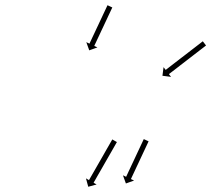

<svg xmlns="http://www.w3.org/2000/svg" viewBox="-20 -572 798 725"><path d="M403.3 -542.1C403.5 -542.7 403.8 -543.2 404.1 -543.8L385.9 -552.3C385.7 -551.7 385.4 -551.2 385.2 -550.6C384.5 -549.1 383.7 -547.6 383 -546C381.9 -543.6 380.8 -541.3 379.7 -538.9C378.2 -535.8 376.8 -532.7 375.3 -529.6C373.6 -525.9 371.9 -522.3 370.1 -518.6C368.2 -514.5 366.3 -510.4 364.4 -506.3C362.3 -502 360.3 -497.6 358.2 -493.2C356.1 -488.7 354 -484.2 351.9 -479.7C349.8 -475.2 347.6 -470.7 345.5 -466.2C343.5 -461.8 341.4 -457.4 339.4 -453.1C337.4 -449 335.5 -444.9 333.6 -440.8C331.9 -437.1 330.2 -433.5 328.4 -429.8C327 -426.7 325.5 -423.6 324.1 -420.5C323 -418.2 321.8 -415.8 320.7 -413.4C320 -411.9 319.3 -410.3 318.6 -408.8C318.3 -408.2 318.1 -407.7 317.8 -407.2L305.9 -412.8L317 -381.9L347.8 -393L335.9 -398.6C336.2 -399.2 336.4 -399.7 336.7 -400.3C337.4 -401.8 338.1 -403.3 338.8 -404.9C339.9 -407.3 341.1 -409.7 342.2 -412C343.6 -415.1 345.1 -418.2 346.5 -421.3C348.3 -425 350 -428.6 351.7 -432.3C353.6 -436.4 355.5 -440.5 357.5 -444.6C359.5 -448.9 361.6 -453.3 363.6 -457.7C365.7 -462.2 367.9 -466.7 370 -471.2C372.1 -475.7 374.2 -480.2 376.3 -484.7C378.4 -489.1 380.4 -493.5 382.5 -497.8C384.4 -501.9 386.3 -506 388.2 -510.1C390 -513.8 391.7 -517.4 393.4 -521.1C394.9 -524.2 396.3 -527.3 397.8 -530.4C398.9 -532.8 400 -535.1 401.1 -537.5C401.8 -539.1 402.6 -540.6 403.3 -542.1ZM756.4 -399C757 -399.5 757.5 -399.9 758 -400.3L745.8 -416.1C745.3 -415.7 744.7 -415.3 744.2 -414.9C742.7 -413.7 741.2 -412.6 739.8 -411.5C737.5 -409.7 735.2 -407.9 732.9 -406.1C729.9 -403.8 726.9 -401.5 723.9 -399.2C720.4 -396.5 716.8 -393.7 713.3 -391C709.3 -388 705.4 -384.9 701.4 -381.9C697.2 -378.6 693 -375.4 688.8 -372.1C684.4 -368.8 680.1 -365.4 675.7 -362C671.4 -358.7 667 -355.3 662.6 -352C658.4 -348.7 654.2 -345.4 650 -342.2C646 -339.1 642.1 -336.1 638.1 -333.1C634.6 -330.3 631.1 -327.6 627.5 -324.9C624.5 -322.6 621.6 -320.3 618.6 -318C616.3 -316.2 614 -314.4 611.7 -312.6C610.2 -311.5 608.7 -310.3 607.2 -309.2C606.7 -308.8 606.2 -308.4 605.6 -308L597.6 -318.4L593.4 -285.9L625.9 -281.7L617.9 -292.1C618.4 -292.6 618.9 -293 619.4 -293.4C620.9 -294.5 622.4 -295.6 623.9 -296.8C626.2 -298.6 628.5 -300.3 630.8 -302.1C633.8 -304.4 636.8 -306.7 639.8 -309C643.3 -311.8 646.8 -314.5 650.4 -317.2C654.3 -320.3 658.3 -323.3 662.2 -326.4C666.4 -329.6 670.6 -332.9 674.9 -336.1C679.2 -339.5 683.6 -342.8 687.9 -346.2C692.3 -349.6 696.6 -352.9 701 -356.3C705.2 -359.5 709.4 -362.8 713.7 -366.1C717.6 -369.1 721.5 -372.1 725.5 -375.2C729 -377.9 732.6 -380.6 736.1 -383.4C739.1 -385.7 742.1 -388 745.1 -390.3C747.4 -392.1 749.7 -393.8 752 -395.6C753.5 -396.8 754.9 -397.9 756.4 -399ZM540.3 -36.7C540.6 -37.2 540.8 -37.8 541.1 -38.3L522.9 -46.8C522.7 -46.2 522.4 -45.7 522.2 -45.2C521.5 -43.7 520.8 -42.2 520.1 -40.7C519 -38.3 517.9 -36 516.8 -33.6C515.4 -30.6 513.9 -27.6 512.5 -24.5C510.8 -20.9 509.2 -17.3 507.5 -13.8C505.6 -9.7 503.7 -5.7 501.8 -1.7C499.8 2.6 497.8 6.8 495.8 11.1C493.7 15.6 491.7 20 489.6 24.4C487.5 28.8 485.4 33.3 483.4 37.7C481.3 42 479.3 46.3 477.3 50.5C475.5 54.5 473.6 58.6 471.7 62.6C470 66.2 468.3 69.7 466.6 73.3C465.2 76.4 463.8 79.4 462.4 82.4C461.3 84.8 460.2 87.1 459.1 89.5C458.4 91 457.7 92.5 457 94C456.7 94.5 456.5 95.1 456.2 95.6L444.3 90L455.4 120.8L486.3 109.7L474.3 104.1C474.6 103.5 474.8 103 475.1 102.5C475.8 101 476.5 99.5 477.2 98C478.3 95.6 479.4 93.3 480.5 90.9C481.9 87.9 483.3 84.9 484.8 81.8C486.4 78.2 488.1 74.6 489.8 71.1C491.7 67 493.6 63 495.4 59C497.4 54.7 499.5 50.5 501.5 46.2C503.5 41.7 505.6 37.3 507.7 32.9C509.8 28.5 511.8 24 513.9 19.6C515.9 15.3 517.9 11 519.9 6.8C521.8 2.8 523.7 -1.3 525.6 -5.3C527.3 -8.9 528.9 -12.4 530.6 -16C532.1 -19.1 533.5 -22.1 534.9 -25.1C536 -27.5 537.1 -29.8 538.2 -32.2C538.9 -33.7 539.6 -35.2 540.3 -36.7ZM420.4 -33.8C420.7 -34.4 421.1 -35 421.4 -35.6L404 -45.5C403.7 -44.9 403.4 -44.4 403.1 -43.8C402.1 -42.2 401.2 -40.5 400.3 -38.9C398.8 -36.4 397.4 -33.9 395.9 -31.3C394 -28.1 392.2 -24.8 390.3 -21.5C388.1 -17.6 385.9 -13.8 383.6 -9.9C381.2 -5.6 378.7 -1.2 376.2 3.1C373.6 7.7 370.9 12.3 368.3 17C365.5 21.7 362.8 26.5 360.1 31.3C357.3 36.1 354.6 40.8 351.9 45.6C349.2 50.2 346.6 54.9 343.9 59.5C341.4 63.8 338.9 68.1 336.5 72.5C334.2 76.3 332 80.2 329.8 84.1C327.9 87.4 326 90.6 324.2 93.9C322.7 96.4 321.3 99 319.8 101.5C318.9 103.1 317.9 104.7 317 106.4C316.7 106.9 316.4 107.5 316 108.1L304.6 101.5L313.2 133.2L344.8 124.6L333.4 118.1C333.7 117.5 334 116.9 334.4 116.3C335.3 114.7 336.2 113.1 337.2 111.4C338.6 108.9 340.1 106.4 341.5 103.9C343.4 100.6 345.3 97.3 347.1 94C349.4 90.2 351.6 86.3 353.8 82.4C356.3 78.1 358.8 73.8 361.3 69.4C363.9 64.8 366.6 60.2 369.2 55.6C371.9 50.8 374.7 46 377.4 41.2C380.1 36.5 382.9 31.7 385.6 26.9C388.3 22.3 390.9 17.7 393.6 13C396 8.7 398.5 4.4 401 0.1C403.2 -3.8 405.4 -7.7 407.7 -11.6C409.5 -14.8 411.4 -18.1 413.3 -21.4C414.7 -23.9 416.2 -26.4 417.6 -29C418.5 -30.6 419.5 -32.2 420.4 -33.8Z"/></svg>

Font: FRB American Cursive Just Arrows Extrabold
Style: Bold Italic
Weight: 800
Italic angle: -25°
Version: Version 2.0;Modular Font Editor K font №1